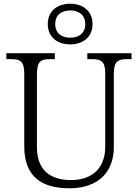

<svg xmlns="http://www.w3.org/2000/svg" viewBox="-20 -999 740 1029"><path d="M356 -761C423 -761 476 -799 476 -870C476 -941 423 -979 356 -979C289 -979 236 -941 236 -870C236 -799 289 -761 356 -761ZM356 -797C311 -797 276 -820 276 -870C276 -920 311 -943 356 -943C402 -943 437 -920 437 -870C437 -820 402 -797 356 -797ZM352 10C509 10 590 -79 590 -210V-603C590 -672 613 -682 660 -682H685V-714H448V-682H474C520 -682 544 -672 544 -605V-212C544 -111 487 -34 360 -34C251 -34 178 -86 178 -210V-603C178 -672 201 -682 248 -682H274V-714H14V-682H40C87 -682 110 -672 110 -605V-215C110 -52 203 10 352 10Z"/></svg>

Font: Noto Serif Bengali Light
Style: Regular
Weight: 300
Designer: Juan Bruce, Universal Thirst, Indian Type Foundry and the Monotype Design Team.
Foundry: Monotype Imaging Inc.
Version: Version 2.003